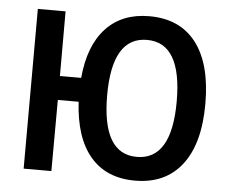

<svg xmlns="http://www.w3.org/2000/svg" viewBox="-52 -785 1020 855"><g transform="rotate(5 458.0 -357.5)"><path d="M581 10Q453 10 381.5 -74Q310 -158 301 -318H208L207 0H83L84 -714H208V-425H303Q316 -570 388 -647.5Q460 -725 582 -725Q719 -725 791.5 -630.5Q864 -536 864 -358Q864 -180 790.5 -85Q717 10 581 10ZM580 -96Q736 -96 736 -358Q736 -619 581 -619Q425 -619 425 -358Q425 -96 580 -96Z"/></g></svg>

Font: Noto Sans SemiCondensed SemiBold
Style: Regular
Weight: 600
Width: 4
Designer: Monotype Design Team
Foundry: Monotype Imaging Inc.
Version: Version 2.013; ttfautohint (v1.8.4.7-5d5b)